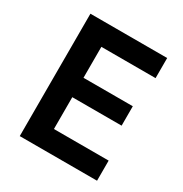

<svg xmlns="http://www.w3.org/2000/svg" viewBox="-163 -825 907 951"><g transform="rotate(30 290.0 -350.0)"><path d="M82 0H524V-115H211V-297H493V-408H211V-585H521V-700H82Z"/></g></svg>

Font: Chess Sans SemiBold
Style: Regular
Weight: 600
Designer: Wolf Bōese
Foundry: Wolf Bōese
Version: Version 7.223;Glyphs 3.3 (3306)